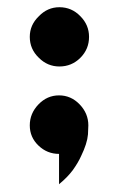

<svg xmlns="http://www.w3.org/2000/svg" viewBox="-20 -416 308 519"><path d="M60.5 -316.4Q60.5 -283.2 85 -259.8Q108.4 -236.3 140.6 -236.3Q173.8 -236.3 197.3 -259.8Q220.7 -283.2 220.7 -316.4Q220.7 -348.6 197.3 -372.1Q173.8 -396.5 140.6 -396.5Q108.4 -396.5 85 -372.1Q60.5 -348.6 60.5 -316.4ZM139.6 82Q162.1 63.5 176.8 43.9Q191.4 23.4 199.2 5.9Q215.8 -28.3 217.8 -52.7Q218.8 -77.1 218.8 -77.1Q218.8 -109.4 195.3 -133.8Q171.9 -158.2 139.6 -158.2Q107.4 -158.2 84 -133.8Q60.5 -109.4 60.5 -77.1Q60.5 -44.9 84 -22.5Q107.4 0 139.6 0Q139.6 27.3 139.6 82Z"/></svg>

Font: Big John
Style: Regular
Weight: 400
Designer: Ion Lucin
Version: Version 1.000